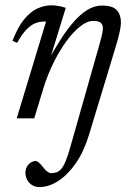

<svg xmlns="http://www.w3.org/2000/svg" viewBox="-20 -456 514 740"><path d="M131.5 265Q108.5 265 93.2 249Q78 233 78 210.5Q78 190.5 90.2 177.5Q102.5 164.5 118 164.5Q122.5 164.5 129.5 170.2Q136.5 176 146.5 189Q156.5 201.5 163.8 206.5Q171 211.5 176.5 211.5Q188.5 211.5 198.2 208Q208 204.5 216.5 194.5Q225 184.5 233.2 164.8Q241.5 145 250.5 112.5L363 -283.5Q366.5 -296 369.5 -307.5Q372.5 -319 374.5 -329.5Q376.5 -340 376.5 -348Q376.5 -360.5 368.5 -368Q360.5 -375.5 339.5 -375.5Q316.5 -375.5 289.8 -354.8Q263 -334 236.5 -298Q210 -262 186.8 -215.2Q163.5 -168.5 147.5 -116.5L112 0H44.5L157.5 -373Q155.5 -373 153.8 -373Q152 -373 150 -373Q132 -373 115 -366Q98 -359 81 -341.2Q64 -323.5 46 -291L28 -298.5Q48.5 -351.5 72.8 -381.2Q97 -411 124 -423.2Q151 -435.5 178 -435.5Q187.5 -435.5 196.8 -434.2Q206 -433 215.2 -431Q224.5 -429 233.5 -426L173.5 -231H170.5Q192 -269.5 215.2 -306Q238.5 -342.5 263.8 -371.5Q289 -400.5 316.2 -417.5Q343.5 -434.5 373 -434.5Q414.5 -434.5 430.2 -416.8Q446 -399 446 -370.5Q446 -354.5 440.8 -330.8Q435.5 -307 426.5 -277.5L323.5 62Q304 127 272.8 172.2Q241.5 217.5 205 241.2Q168.5 265 131.5 265Z"/></svg>

Font: Newsreader 18pt
Style: Italic
Weight: 400
Italic angle: -17°
Version: Version 1.003